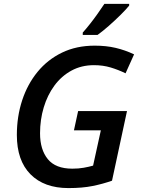

<svg xmlns="http://www.w3.org/2000/svg" viewBox="-20 -960 725 990"><path d="M333 9.8Q207.5 9.8 137.2 -61.3Q66.9 -132.3 66.9 -264.2Q66.9 -358.9 94.2 -442.4Q121.6 -525.9 173.6 -589.4Q225.6 -652.8 299.8 -688.7Q374 -724.6 468.3 -724.6Q527.8 -724.6 576.4 -713.1Q625 -701.7 671.4 -679.7L627.4 -582Q590.3 -600.1 550.5 -612.1Q510.7 -624 464.4 -624Q399.9 -624 348.4 -595.9Q296.9 -567.9 260.7 -518.8Q224.6 -469.7 205.6 -406.5Q186.5 -343.3 186.5 -272.5Q186.5 -188.5 226.6 -139.4Q266.6 -90.3 353 -90.3Q385.3 -90.3 411.4 -95Q437.5 -99.6 460 -106L500 -288.1H361.3L382.8 -387.2H634.8L557.6 -28.3Q510.7 -11.7 457.8 -1Q404.8 9.8 333 9.8ZM406.7 -779.8V-792Q423.8 -811 444.1 -836.7Q464.4 -862.3 483.6 -889.6Q502.9 -917 518.1 -939.9H646V-931.2Q631.8 -913.1 602.8 -884.3Q573.7 -855.5 541.3 -826.9Q508.8 -798.3 482.9 -779.8Z"/></svg>

Font: Open Sans SemiBold
Style: Italic
Weight: 600
Italic angle: -12°
Designer: Monotype Design Team
Foundry: Monotype Imaging Inc.
Version: Version 3.003; ttfautohint (v1.8.4)